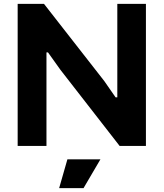

<svg xmlns="http://www.w3.org/2000/svg" viewBox="-20 -760 852 1000"><path d="M331 70H503L415 220H288ZM72 -740H209L523 -338L582 -253H591V-740H740V0H603L295 -396L230 -487H222V0H72Z"/></svg>

Font: Encode Sans Normal
Style: Bold
Weight: 700
Designer: Pablo Impallari, Andres Torresi
Foundry: Pablo Impallari, Andres Torresi
Version: Version 1.000; ttfautohint (v1.00) -l 8 -r 50 -G 200 -x 14 -